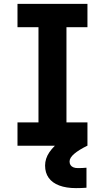

<svg xmlns="http://www.w3.org/2000/svg" viewBox="-20 -750 540 988"><path d="M70 0V-120H178V-610H70V-730H430V-610H322V-120H430V0ZM371 218Q321 218 285 204.5Q249 191 230.5 165Q212 139 212 102Q212 66 234 33.5Q256 1 301 -33L429 0Q386 21 362 41.5Q338 62 338 81Q338 92 343 99.5Q348 107 357.5 111Q367 115 381 115Q392 115 403.5 114.5Q415 114 425 113V216Q413 217 399.5 217.5Q386 218 371 218Z"/></svg>

Font: M PLUS Code Latin
Style: Bold
Weight: 700
Designer: Coji Morishita
Foundry: UNDERFOREST DESIGN
Version: Version 1.002; ttfautohint (v1.8.3)